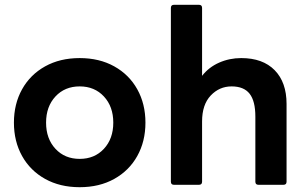

<svg xmlns="http://www.w3.org/2000/svg" viewBox="-20 -770 1278 800"><path d="M38 -259Q38 -337 72 -398Q106 -459 168 -493.5Q230 -528 312 -528Q394 -528 456 -493.5Q518 -459 552 -398Q586 -337 586 -259Q586 -181 552 -120Q518 -59 456 -24.5Q394 10 312 10Q230 10 168 -24.5Q106 -59 72 -120Q38 -181 38 -259ZM452 -259Q452 -326 413 -368Q374 -410 312 -410Q250 -410 211 -368Q172 -326 172 -259Q172 -192 211 -150Q250 -108 312 -108Q374 -108 413 -150Q452 -192 452 -259Z M705 0Q692 0 692 -13V-737Q692 -750 705 -750H809Q822 -750 822 -737V-454Q850 -490 893 -509Q936 -528 985 -528Q1075 -528 1124.5 -477.5Q1174 -427 1174 -337V-13Q1174 0 1161 0H1057Q1044 0 1044 -13V-284Q1044 -349 1020 -379.5Q996 -410 945 -410Q894 -410 858 -372Q822 -334 822 -264V-13Q822 0 809 0Z"/></svg>

Font: LINE Seed Sans KR Bold
Style: Regular
Weight: 700
Designer: LINE BX Design & Sandoll Inc & Dalton Maag Ltd
Foundry: Sandoll Inc.
Version: Version 1.000